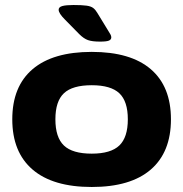

<svg xmlns="http://www.w3.org/2000/svg" viewBox="-20 -738 731 766"><path d="M346 8Q191 8 110 -61.5Q29 -131 29 -262Q29 -393 110 -462Q191 -531 346 -531Q501 -531 581.5 -462Q662 -393 662 -262Q662 -131 581.5 -61.5Q501 8 346 8ZM346 -125Q422 -125 456 -157.5Q490 -190 490 -262Q490 -334 456 -366Q422 -398 346 -398Q269 -398 235 -366Q201 -334 201 -262Q201 -190 235 -157.5Q269 -125 346 -125ZM379 -572Q348 -572 331 -578Q314 -584 296 -602L239 -660Q214 -685 214 -699Q214 -710 229 -714Q244 -718 273 -718Q307 -718 325 -715.5Q343 -713 352 -706Q361 -699 368 -687L412 -615Q418 -606 421 -600Q424 -594 424 -589Q424 -580 414.5 -576Q405 -572 379 -572Z"/></svg>

Font: Asap Expanded ExtraBold
Style: Regular
Weight: 800
Width: 7
Designer: Pablo Cosgaya
Foundry: Omnibus-Type
Version: Version 3.001; ttfautohint (v1.8.4.7-5d5b)